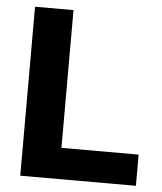

<svg xmlns="http://www.w3.org/2000/svg" viewBox="-49 -701 628 745"><g transform="rotate(5 264.5 -329.0)"><path d="M507.9 0V-121.5H207.3V-658.1H57.5V0Z"/></g></svg>

Font: Arad-FD-VF Thin
Style: Regular
Weight: 100
Designer: Mohammad Darvishi
Version: Version 1.010;September 21, 2024;FontCreator 15.0.0.2992 64-